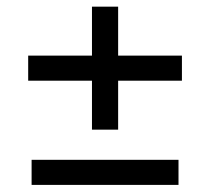

<svg xmlns="http://www.w3.org/2000/svg" viewBox="-20 -612 615 562"><path d="M249.2 -232.5V-375.8H62.5V-449.2H249.2V-592.5H325.8V-449.2H512.5V-375.8H325.8V-232.5ZM72.5 -70.8V-144.2H502.5V-70.8Z"/></svg>

Font: Funnel Display
Style: Regular
Weight: 400
Designer: NORD ID, Kristian Moeller
Foundry: Dicotype
Version: Version 1.000